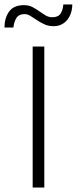

<svg xmlns="http://www.w3.org/2000/svg" viewBox="-66 -838 343 858"><path d="M132 -630V0H80V-630ZM-46 -715Q-46 -757 -25.5 -786Q-5 -815 41 -815Q63 -815 79 -806.5Q95 -798 109 -788Q123 -778 137 -769.5Q151 -761 168 -761Q194 -761 204.5 -777Q215 -793 217 -818H257Q257 -799 251.5 -781.5Q246 -764 235.5 -750.5Q225 -737 209.5 -729Q194 -721 173 -721Q150 -721 132 -729.5Q114 -738 99 -748Q84 -758 70.5 -766.5Q57 -775 44 -775Q18 -775 7 -757Q-4 -739 -6 -715Z"/></svg>

Font: Mukta Malar ExtraLight
Style: Regular
Weight: 275
Designer: Aadarsh Rajan, Girish Dalvi, Yashodeep Gholap
Foundry: Ek Type
Version: Version 2.538;PS 1.000;hotconv 16.6.51;makeotf.lib2.5.65220;